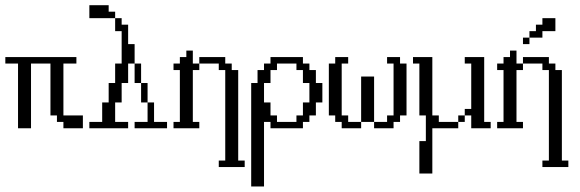

<svg xmlns="http://www.w3.org/2000/svg" viewBox="-44 -483 2185 723"><path d="M23.9 0V-243.7H-23.9V-268.1H243.7V-243.7H194.8V-48.3H268.1V0H194.8V-23.9H170.4V-48.3H146V-243.7H72.8V0Z M462.9 0V-23.9H511.7V-97.2H536.1V-23.9H585V0ZM487.3 -97.2V-170.4H511.7V-97.2ZM462.9 -170.4V-243.7H487.3V-170.4ZM292.5 0V-23.9H340.8V-97.2H365.2V-170.4H389.6V-243.7H414.1V-365.7H389.6V-414.6H414.1V-390.1H438.5V-316.9H462.9V-243.7H438.5V-170.4H414.1V-97.2H389.6V-23.9H438.5V0ZM292.5 -414.6V-463.4H365.2V-439H389.6V-414.6Z M779.8 146V121.6H804.2V-219.2H779.8V-243.7H706.5V-268.1H804.2V-243.7H828.6V-219.2H853V121.6H877.4V146ZM609.4 0V-23.9H633.3V-219.2H609.4V-243.7H633.3V-268.1H657.7V-292.5H682.1V-243.7H706.5V-219.2H682.1V-23.9H706.5V0Z M1072.3 -23.9V-48.3H1096.7V-97.2H1121.1V-170.4H1096.7V-219.2H1072.3V-243.7H999V-219.2H974.6V-170.4H950.2V-97.2H974.6V-48.3H999V-23.9ZM901.9 219.2V-170.4H925.8V-219.2H950.2V-243.7H974.6V-268.1H1096.7V-243.7H1121.1V-219.2H1145.5V-170.4H1169.9V-97.2H1145.5V-48.3H1121.1V-23.9H1096.7V0H974.6V-23.9H950.2V219.2Z M1315.9 -23.9V-194.8H1364.7V-23.9ZM1242.7 0V-23.9H1218.3V-48.3H1194.3V-243.7H1218.3V-268.1H1267.1V-243.7H1242.7V-48.3H1267.1V-23.9H1315.9V0ZM1364.7 0V-23.9H1413.6V-48.3H1438V-243.7H1413.6V-268.1H1462.4V-243.7H1486.8V-48.3H1462.4V-23.9H1438V0Z M1681.6 -23.9V-48.3H1706.1V-23.9ZM1535.2 170.4V48.3H1559.6V-48.3H1535.2V-243.7H1511.2V-268.1H1584V-48.3H1608.4V-23.9H1681.6V0H1584V170.4ZM1730.5 0V-48.3H1706.1V-72.8H1730.5V-243.7H1706.1V-268.1H1779.3V-23.9H1803.7V0Z M1998.5 146V121.6H2022.9V-219.2H1998.5V-243.7H1925.3V-268.1H2022.9V-243.7H2047.4V-219.2H2071.8V121.6H2096.2V146ZM1828.1 0V-23.9H1852.1V-219.2H1828.1V-243.7H1852.1V-268.1H1876.5V-292.5H1900.9V-243.7H1925.3V-219.2H1900.9V-23.9H1925.3V0ZM1925.3 -316.9V-341.3H1949.7V-316.9ZM1949.7 -341.3V-365.7H1974.1V-390.1H1998.5V-414.6H2047.4V-365.7H1998.5V-341.3Z"/></svg>

Font: FS Mondwest Regular
Style: Regular
Weight: 400
Designer: NZWStudios2024
Foundry: https://fontstruct.com
Version: Version 1.0